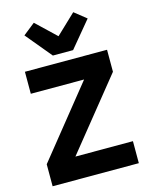

<svg xmlns="http://www.w3.org/2000/svg" viewBox="-139 -1052 885 1138"><g transform="rotate(-15 303.5 -482.5)"><path d="M568 0H39V-135L383 -563H56V-698H560V-563L215 -135H568ZM241 -748 109 -907 182 -965 303 -850 424 -965 497 -907 365 -748Z"/></g></svg>

Font: IBM Plex Thai
Style: Bold
Weight: 700
Designer: Mike Abbink, Paul van der Laan, Pieter van Rosmalen, Ben Mitchell, Mark Frömberg
Foundry: Bold Monday
Version: Version 1.0